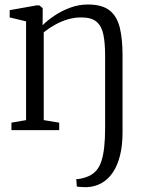

<svg xmlns="http://www.w3.org/2000/svg" viewBox="-20 -564 633 832"><path d="M358 247Q352.5 247 343.8 246.8Q335 246.5 326.2 246Q317.5 245.5 313 244.5L310.5 212Q317.5 213 334 209.2Q350.5 205.5 366 198.5Q385 189.5 398.2 174Q411.5 158.5 419.5 134Q427.5 109.5 431.5 74Q435.5 38.5 435.5 -10V-323Q435.5 -376 428.2 -413Q421 -450 399 -469.2Q377 -488.5 332 -488.5Q301.5 -488.5 272.8 -479.8Q244 -471 218 -456.5Q192 -442 169.5 -424V-43.5L236.5 -32.5V0H29.5V-32.5L93 -43.5V-471.5L22 -488.5V-520L137.5 -540.5H151L165 -528.5V-488.5L164.5 -454.5Q184 -474.5 215 -495.5Q246 -516.5 283.5 -530.5Q321 -544.5 360.5 -544.5Q422.5 -544.5 455 -518.8Q487.5 -493 499.2 -443.8Q511 -394.5 511 -324V10.5Q511 66 500.2 109.2Q489.5 152.5 469.5 182.5Q449.5 212.5 421.2 228.8Q393 245 358 247Z"/></svg>

Font: Merriweather 72pt Light
Style: Regular
Weight: 300
Version: Version 2.100